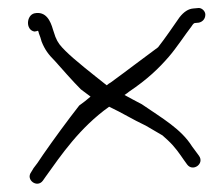

<svg xmlns="http://www.w3.org/2000/svg" viewBox="-20 -563 555 475"><path d="M57 -137C43 -118 72 -97 86 -116L93 -126C131 -179 177 -247 250 -299C284 -283 307 -268 341 -252L382 -228C391 -220 400 -212 408 -203C423 -186 431 -172 443 -156C457 -137 487 -158 472 -178C466 -186 463 -190 455 -201C428 -244 382 -270 331 -305C318 -312 304 -319 288 -328C293 -331 295 -333 299 -336C345 -367 373 -394 398 -423C417 -445 437 -476 454 -498C457 -503 460 -506 462 -506L472 -507C481 -509 488 -516 488 -527C488 -536 478 -545 469 -543L458 -542C446 -541 435 -534 424 -520C408 -497 389 -469 371 -446C330 -416 298 -391 254 -359C250 -357 248 -355 244 -352C210 -379 165 -414 142 -437C129 -450 123 -457 117 -472L111 -490C105 -511 94 -536 65 -530C45 -525 43 -489 65 -485C68 -485 71 -486 74 -487C75 -485 76 -483 76 -481C79 -474 81 -467 83 -460C91 -440 100 -428 116 -412C133 -393 159 -363 180 -342L204 -324C196 -317 186 -309 176 -302C147 -265 112 -217 87 -181C76 -164 68 -153 63 -147Z"/></svg>

Font: Stray Cat
Style: SuExt
Weight: 400
Version: Version 1.0